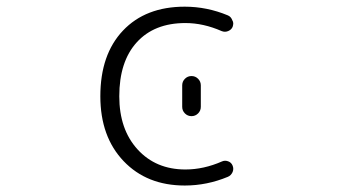

<svg xmlns="http://www.w3.org/2000/svg" viewBox="-20 -576 1040 584"><path d="M687.5 -494.1Q683.6 -485.4 673.8 -481.4Q664.1 -477.5 654.3 -481.4Q598.6 -505.9 543.9 -505.9Q449.2 -505.9 396 -447.3Q342.8 -388.7 342.8 -283.2Q342.8 -182.6 398.4 -121.6Q454.1 -60.5 543.9 -60.5Q599.6 -60.5 655.3 -85Q664.1 -88.9 673.8 -85.4Q683.6 -82 687.5 -72.3Q689.5 -67.4 689.5 -62.5Q689.5 -57.6 687.5 -52.7Q682.6 -42 672.9 -38.1Q609.4 -11.7 542 -11.7Q426.8 -11.7 356 -85.9Q285.2 -160.2 285.2 -283.2Q285.2 -410.2 354 -482.9Q422.9 -555.7 542 -555.7Q609.4 -555.7 672.9 -529.3Q682.6 -525.4 686.5 -514.6Q689.5 -509.8 689.5 -504.9Q689.5 -500 687.5 -494.1ZM534.2 -251V-316.4Q534.2 -328.1 542.5 -336.4Q550.8 -344.7 562.5 -344.7Q574.2 -344.7 582.5 -336.4Q590.8 -328.1 590.8 -316.4V-251Q590.8 -239.3 582.5 -231Q574.2 -222.7 562.5 -222.7Q550.8 -222.7 542.5 -231Q534.2 -239.3 534.2 -251Z"/></svg>

Font: Rounded Mgen+ 1m light
Style: Regular
Weight: 200
Designer: [Source Han Sans]
Ryoko NISHIZUKA  (kana & ideographs); Paul D. Hunt (Latin, Greek & Cyrillic); Wenlong ZHANG  (bopomofo
Version: Version 1.059.20150602